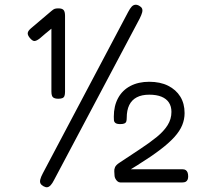

<svg xmlns="http://www.w3.org/2000/svg" viewBox="-20 -752 844 803"><path d="M162 27Q153 22 149.5 15.5Q146 9 148.5 -1.5Q151 -12 159 -27L516 -702Q524 -717 530.5 -724Q537 -731 545 -732Q553 -733 562 -728Q571 -723 574 -716.5Q577 -710 574.5 -700Q572 -690 564 -674L206 1Q199 15 192 22.5Q185 30 178 31Q171 32 162 27ZM223 -339Q213 -339 206.5 -342Q200 -345 197.5 -351.5Q195 -358 195 -369V-632Q183 -622 170.5 -612Q158 -602 146 -591Q133 -581 124.5 -580.5Q116 -580 105 -593Q95 -605 96 -614Q97 -623 110 -634L195 -706Q203 -713 208.5 -715Q214 -717 224 -717Q240 -717 246 -710Q252 -703 252 -686V-368Q252 -357 249.5 -350.5Q247 -344 240.5 -341.5Q234 -339 223 -339ZM483 11Q477 11 471.5 6.5Q466 2 462.5 -5Q459 -12 459 -18Q459 -26 458 -34.5Q457 -43 461 -52.5Q465 -62 479 -71Q527 -103 566.5 -129Q606 -155 635.5 -179Q665 -203 681 -228.5Q697 -254 697 -284Q697 -307 686.5 -323Q676 -339 655.5 -347.5Q635 -356 604 -356Q573 -356 552 -345Q531 -334 520.5 -312.5Q510 -291 510 -259Q510 -249 508 -243.5Q506 -238 500 -235.5Q494 -233 483 -233Q469 -233 463 -237.5Q457 -242 456.5 -249.5Q456 -257 456 -264Q456 -309 474 -342Q492 -375 525.5 -392.5Q559 -410 604 -410Q650 -410 683 -393.5Q716 -377 734 -348Q752 -319 752 -279Q752 -253 742 -228.5Q732 -204 709.5 -179Q687 -154 649.5 -125.5Q612 -97 556 -62L527 -44H744Q752 -44 757 -40.5Q762 -37 764.5 -30.5Q767 -24 767 -14Q767 -6 764.5 -0.5Q762 5 757 8Q752 11 743 11Z"/></svg>

Font: Fredoka Light Light
Style: Regular
Weight: 300
Version: Version 2.001